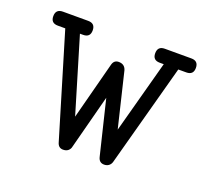

<svg xmlns="http://www.w3.org/2000/svg" viewBox="-83 -534 697 637"><g transform="rotate(20 265.5 -216.0)"><path d="M127.9 -430.7H38.6C22 -430.7 13.7 -422.4 13.7 -405.8C13.7 -389.5 22 -381.3 38.6 -381.3H64.9L173.8 -18.6C177.1 -6.5 184.2 -0.5 195.3 -0.5C202.8 -0.5 208.8 -2.4 213.4 -6.3C217.9 -10.3 220.7 -15.1 221.7 -21L271.5 -211.4L317.9 -20C320.8 -7 328.3 -0.5 340.3 -0.5C346.8 -0.5 352.3 -2.2 356.7 -5.6C361.1 -9 364.1 -13.5 365.7 -19L463.9 -381.3H492.2C508.8 -381.3 517.1 -389.5 517.1 -405.8C517.1 -422.4 508.8 -430.7 492.2 -430.7H398.4C381.8 -430.7 373.5 -422.4 373.5 -405.8C373.5 -389.5 381.8 -381.3 398.4 -381.3H412.6L343.3 -125L296.9 -317.9C293 -330.9 284 -337.4 270 -337.4C258.6 -337.4 251.5 -331.2 248.5 -318.8L195.8 -117.2L116.7 -381.3H127.9C144.5 -381.3 152.8 -389.5 152.8 -405.8C152.8 -422.4 144.5 -430.7 127.9 -430.7Z"/></g></svg>

Font: Nathan
Style: Regular
Weight: 400
Designer: Peter Wiegel
Foundry: Peter Wiegel
Version: Version 1.001 2009